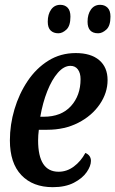

<svg xmlns="http://www.w3.org/2000/svg" viewBox="-20 -766 478 796"><path d="M387 -628Q343 -628 343 -676Q343 -707 357 -726.5Q371 -746 395 -746Q414 -746 426 -734Q438 -722 438 -697Q438 -659 421 -643.5Q404 -628 387 -628ZM222 -628Q202 -628 190 -639.5Q178 -651 178 -676Q178 -707 192 -726.5Q206 -746 230 -746Q249 -746 260.5 -734Q272 -722 272 -697Q272 -659 255.5 -643.5Q239 -628 222 -628ZM199 10Q116 10 68.5 -40Q21 -90 21 -184Q21 -249 40 -313Q59 -377 94.5 -430Q130 -483 180.5 -514.5Q231 -546 294 -546Q357 -546 391.5 -516.5Q426 -487 426 -434Q426 -381 393.5 -333.5Q361 -286 304.5 -257Q248 -228 176 -228H141Q138 -205 138 -184Q138 -54 223 -54Q257 -54 286 -75.5Q315 -97 334 -132Q357 -122 357 -99Q357 -78 339.5 -52.5Q322 -27 286.5 -8.5Q251 10 199 10ZM147 -282H161Q234 -282 274 -326Q314 -370 314 -438Q314 -463 303 -478Q292 -493 272 -493Q245 -493 220 -464.5Q195 -436 176 -388Q157 -340 147 -282Z"/></svg>

Font: Noto Serif ExtraCondensed SemiBold
Style: Italic
Weight: 600
Width: 2
Italic angle: -12°
Designer: Monotype Design Team
Foundry: Monotype Imaging Inc.
Version: Version 2.013